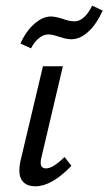

<svg xmlns="http://www.w3.org/2000/svg" viewBox="-20 -649 381 675"><path d="M48 -50Q48 -63 51 -79L131 -416H201L126 -97Q123 -87 123 -77Q123 -57 142 -57Q154 -57 169.5 -66.5Q185 -76 207 -97L231 -66Q162 6 104 6Q78 6 63 -8Q48 -22 48 -50ZM52 -496Q71 -539 100.5 -565Q130 -591 159 -591Q174 -591 200 -583Q223 -574 242 -574Q260 -574 276 -589Q292 -604 304 -629L341 -612Q320 -565 291 -538Q262 -511 231 -511Q219 -511 207.5 -514Q196 -517 187 -520Q163 -528 150 -528Q133 -528 116.5 -514.5Q100 -501 89 -479Z"/></svg>

Font: Ysabeau Medium
Style: Italic
Weight: 500
Italic angle: -12°
Designer: Christian Thalmann (Catharsis Fonts)
Version: Version 0.003